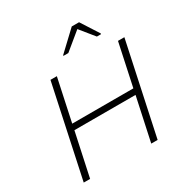

<svg xmlns="http://www.w3.org/2000/svg" viewBox="-204 -1085 1207 1251"><g transform="rotate(-30 399.5 -460.0)"><path d="M67 0 214 -688H262L194 -370H654L722 -688H770L623 0H575L645 -326H185L115 0ZM365 -781 366 -786 508 -920H563L649 -786L648 -781H617L531 -887L402 -781Z"/></g></svg>

Font: Saira SemiExpanded ExtraLight
Style: Italic
Weight: 250
Width: 6
Italic angle: -12°
Designer: Hector Gatti with collaboration of the Omnibus-Type team
Foundry: Omnibus-Type
Version: Version 1.101